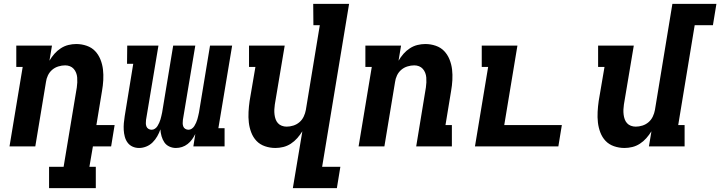

<svg xmlns="http://www.w3.org/2000/svg" viewBox="-20 -755 3714 990"><path d="M474 215H233V105H308L376 -304Q378 -317 378.5 -330Q379 -343 378 -355.5Q377 -368 372.5 -379.5Q368 -391 360 -400Q352 -409 340.5 -413.5Q329 -418 316 -418Q299 -418 281 -412.5Q263 -407 249 -395Q235 -383 227 -366Q219 -349 217 -332L162 0H29L97 -410H64V-520H248L235 -442Q246 -461 260.5 -477.5Q275 -494 293.5 -506Q312 -518 332.5 -523Q353 -528 373 -528Q401 -528 427 -519Q453 -510 470.5 -491.5Q488 -473 498 -448Q508 -423 511 -396.5Q514 -370 512.5 -342Q511 -314 506 -286L477 -110H571L553 0H459L441 105H474Z M887 8Q869 8 853 0.5Q837 -7 827.5 -21Q818 -35 813 -52.5Q808 -70 807 -88Q801 -70 791 -52.5Q781 -35 767 -21Q753 -7 734.5 0.5Q716 8 697 8Q679 8 663.5 1Q648 -6 638 -19.5Q628 -33 623.5 -50Q619 -67 618 -84.5Q617 -102 618.5 -120Q620 -138 623 -156L667 -426H635L636 -520H797L733 -137Q732 -128 732 -119.5Q732 -111 735 -103Q738 -95 745.5 -90.5Q753 -86 762 -86Q771 -86 779 -91.5Q787 -97 792 -105Q797 -113 801 -122Q805 -131 807.5 -139.5Q810 -148 812 -157Q814 -166 816 -175L873 -520H987L923 -137Q922 -128 922 -119.5Q922 -111 925 -103Q928 -95 935.5 -90.5Q943 -86 952 -86Q961 -86 969 -91.5Q977 -97 982 -105Q987 -113 991 -122Q995 -131 997.5 -139.5Q1000 -148 1002 -157Q1004 -166 1006 -175L1063 -520H1177L1106 -94H1138V0H977L987 -64Q980 -50 970.5 -36.5Q961 -23 947.5 -12.5Q934 -2 918.5 3Q903 8 887 8Z M1490 215 1539 -78Q1527 -59 1512.5 -42.5Q1498 -26 1479.5 -14Q1461 -2 1440.5 3Q1420 8 1400 8Q1372 8 1346 -1Q1320 -10 1302.5 -28.5Q1285 -47 1275.5 -72Q1266 -97 1263 -123.5Q1260 -150 1261.5 -178Q1263 -206 1267 -234L1297 -410H1264V-520H1448L1397 -216Q1395 -203 1394.5 -190Q1394 -177 1395.5 -164.5Q1397 -152 1401 -140.5Q1405 -129 1413 -120Q1421 -111 1433 -106.5Q1445 -102 1458 -102Q1475 -102 1492.5 -107.5Q1510 -113 1524 -125Q1538 -137 1546 -154Q1554 -171 1557 -188L1629 -625H1596L1595 -735H1780L1641 105H1735L1717 215Z M1829 0 1897 -410H1864V-520H2048L2035 -442Q2046 -461 2060.5 -477.5Q2075 -494 2093.5 -506Q2112 -518 2132.5 -523Q2153 -528 2173 -528Q2201 -528 2227 -519Q2253 -510 2270.5 -491.5Q2288 -473 2298 -448Q2308 -423 2311 -396.5Q2314 -370 2312.5 -342Q2311 -314 2306 -286L2277 -110H2310V0H2126L2176 -304Q2178 -317 2178.5 -330Q2179 -343 2178 -355.5Q2177 -368 2172.5 -379.5Q2168 -391 2160 -400Q2152 -409 2140.5 -413.5Q2129 -418 2116 -418Q2099 -418 2081 -412.5Q2063 -407 2049 -395Q2035 -383 2027 -366Q2019 -349 2017 -332L1962 0Z M2429 0 2497 -410H2464V-520H2648L2580 -110H2877L2859 0Z M3200 8Q3172 8 3146 -1Q3120 -10 3102.5 -28.5Q3085 -47 3075.5 -72Q3066 -97 3063 -123.5Q3060 -150 3061.5 -178Q3063 -206 3067 -234L3097 -410H3064V-520H3248L3197 -216Q3195 -203 3194.5 -190Q3194 -177 3195.5 -164.5Q3197 -152 3201 -140.5Q3205 -129 3213 -120Q3221 -111 3233 -106.5Q3245 -102 3258 -102Q3275 -102 3292.5 -107.5Q3310 -113 3324 -125Q3338 -137 3346 -154Q3354 -171 3357 -188L3447 -735H3674L3656 -625H3562L3477 -110H3510V0H3326L3339 -78Q3327 -59 3312.5 -42.5Q3298 -26 3279.5 -14Q3261 -2 3240.5 3Q3220 8 3200 8Z"/></svg>

Font: Iosevka HT Extrabold Extended
Style: Italic
Weight: 800
Width: 7
Italic angle: -9°
Monospace: yes
Designer: Belleve Invis
Foundry: Belleve Invis
Version: Version 32.3.0; ttfautohint (v1.8.4)